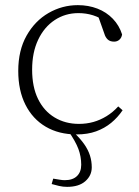

<svg xmlns="http://www.w3.org/2000/svg" viewBox="-20 -510 540 747"><path d="M241 217Q225 217 210 213.5Q195 210 181 206L187 185Q200 187 211.5 189Q223 191 232 191Q263 191 279.5 175Q296 159 296 131Q296 99 285 69.5Q274 40 246 0H271V9Q293 30 308 51.5Q323 73 330 95Q337 117 337 141Q337 173 312 195Q287 217 241 217ZM278 13Q209 13 158 -17Q107 -47 79 -102.5Q51 -158 51 -234Q51 -314 83.5 -371.5Q116 -429 169 -459.5Q222 -490 283 -490Q324 -490 359 -476.5Q394 -463 419 -437Q444 -411 455 -376Q453 -363 444.5 -355.5Q436 -348 424 -348Q408 -348 399 -356.5Q390 -365 386 -379L358 -458L398 -422Q369 -442 342 -450.5Q315 -459 285 -459Q234 -459 193 -432Q152 -405 128.5 -355.5Q105 -306 105 -239Q105 -172 128 -125Q151 -78 192.5 -53Q234 -28 287 -28Q317 -28 343.5 -35.5Q370 -43 394.5 -58Q419 -73 440 -96L457 -81Q438 -53 412.5 -32Q387 -11 354 1Q321 13 278 13Z"/></svg>

Font: Source Serif 4 18pt Light
Style: Regular
Weight: 300
Designer: Frank Grießhammer
Foundry: Adobe Systems Incorporated
Version: Version 4.004;hotconv 1.0.116;makeotfexe 2.5.65601